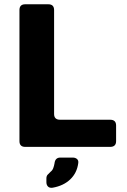

<svg xmlns="http://www.w3.org/2000/svg" viewBox="-20 -687 595 898"><path d="M98 0Q71 0 71 -27V-640Q71 -667 98 -667H206Q233 -667 233 -640V-154Q233 -127 261 -127H495Q523 -127 523 -100V-27Q523 0 495 0ZM226 191Q212 193 204.5 185.5Q197 178 197 165V148Q197 136 203 130Q209 124 217 116Q225 110 229 99.5Q233 89 235 77Q238 50 262 50H320Q333 50 340.5 57Q348 64 346 76Q340 122 308.5 152Q277 182 226 191Z"/></svg>

Font: Pitagon Sans
Style: Bold
Weight: 700
Designer: Travis Tran
Foundry: Pitagon
Version: Version 1.001; ttfautohint (v1.8.4.7-5d5b);gftools[0.9.26]